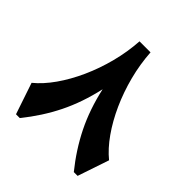

<svg xmlns="http://www.w3.org/2000/svg" viewBox="-213 -964 1119 1119"><g transform="rotate(45 346.0 -405.0)"><path d="M300.8 -809.6H391.6Q397.5 -717.3 421.1 -626Q444.8 -534.7 481.9 -452.4Q519 -370.1 565.9 -303.5Q612.8 -236.8 665.5 -193.8L600.1 0H568.8Q486.3 -102.1 431.4 -212.9Q376.5 -323.7 346.2 -460Q315.9 -323.7 261 -212.9Q206.1 -102.1 123.5 0H92.3L26.9 -193.8Q79.6 -236.8 126.5 -303.5Q173.3 -370.1 210.4 -452.4Q247.6 -534.7 271.2 -626Q294.9 -717.3 300.8 -809.6Z"/></g></svg>

Font: Pinar-FD ExtraBold
Style: Regular
Weight: 800
Designer: Amin Abedi
Version: Version 3.000